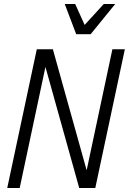

<svg xmlns="http://www.w3.org/2000/svg" viewBox="-20 -935 641 955"><path d="M16 0 163 -690H243L411 -88L539 -690H601L454 0H374L206 -602L78 0ZM302 -915H354L401 -811L496 -915H553L431 -765H359Z"/></svg>

Font: Radio Canada Condensed Light
Style: Italic
Weight: 300
Width: 3
Italic angle: -12°
Designer: Charles Daoud, Etienne Aubert Bonn, Alexandre Saumier Demers, Jacques Le Bailly
Foundry: Radio-Canada
Version: Version 2.104; ttfautohint (v1.8.4.7-5d5b);gftools[0.9.28.de